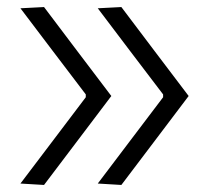

<svg xmlns="http://www.w3.org/2000/svg" viewBox="-20 -523 587 545"><path d="M324.5 2 257.5 -2Q304 -63 350.2 -124.5Q396.5 -186 443 -247V-255Q396.5 -316 350.2 -377Q304 -438 257.5 -499.5L324.5 -503Q372.5 -439.5 420 -376.5Q467.5 -313.5 515.5 -250.5Q467.5 -187 420 -124.2Q372.5 -61.5 324.5 2ZM105 2 38 -2Q84.5 -63 130.8 -124.5Q177 -186 223.5 -247V-255Q177 -316 130.8 -377Q84.5 -438 38 -499.5L105 -503Q153 -439.5 200.5 -376.5Q248 -313.5 296 -250.5Q248 -187 200.5 -124.2Q153 -61.5 105 2Z"/></svg>

Font: Commissioner Thin Light
Style: Regular
Weight: 300
Version: Version 1.000